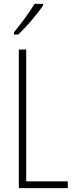

<svg xmlns="http://www.w3.org/2000/svg" viewBox="-20 -969 387 989"><path d="M202 -941V-949H158C127 -898 95 -856 52 -803V-791H74C113 -828 171 -894 202 -941ZM77 0H329V-35H115V-714H77Z"/></svg>

Font: Noto Sans ExtraCondensed ExtraLight
Style: Regular
Weight: 200
Width: 2
Designer: Monotype Design Team
Foundry: Monotype Imaging Inc.
Version: Version 2.013